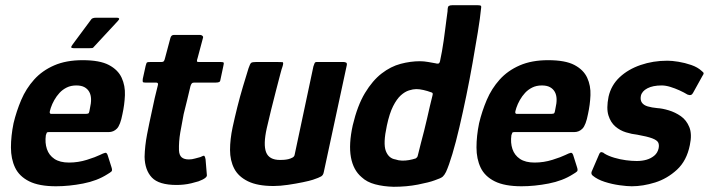

<svg xmlns="http://www.w3.org/2000/svg" viewBox="-20 -710 2721 737"><path d="M32 -237Q43 -283 61.5 -326.5Q80 -370 111 -404.5Q142 -439 188 -459Q234 -479 297 -479Q363 -479 398 -460.5Q433 -442 447 -411.5Q461 -381 459.5 -344.5Q458 -308 450 -272Q442 -230 429 -216.5Q416 -203 397 -203H167Q161 -203 159.5 -200.5Q158 -198 156 -191Q152 -162 160 -138Q168 -114 189 -100Q210 -86 245 -86Q280 -86 313.5 -96.5Q347 -107 363 -115Q377 -122 384 -123.5Q391 -125 395 -109L408 -68Q412 -56 408 -52Q404 -48 392 -41Q353 -16 299 -5.5Q245 5 195 5Q130 5 92 -14Q54 -33 38 -66.5Q22 -100 22 -144Q22 -188 32 -237ZM325 -293Q330 -314 329.5 -330Q329 -346 322.5 -357.5Q316 -369 304 -375.5Q292 -382 273 -382Q252 -382 236 -374Q220 -366 208.5 -353.5Q197 -341 188.5 -326Q180 -311 175 -296Q170 -281 171 -277Q172 -273 176 -273Q210 -273 244 -273Q278 -273 311 -273Q319 -273 321 -276.5Q323 -280 325 -293ZM263 -525Q254 -525 253.5 -528.5Q253 -532 260 -541L329 -634Q333 -642 349 -642H429Q435 -642 437 -639Q439 -636 432 -629L342 -532Q338 -526 333.5 -525.5Q329 -525 322 -525Z M658 0Q590 0 563 -28.5Q536 -57 535 -108Q536 -150 544.5 -194Q553 -238 563 -283Q569 -312 574 -334Q579 -356 586 -383Q589 -393 579 -393H538Q530 -393 528.5 -395Q527 -397 528 -407L539 -457Q542 -469 544.5 -470.5Q547 -472 558 -472H599Q607 -472 609.5 -476Q612 -480 614 -489L634 -564Q637 -576 648 -576H748Q753 -576 757 -572.5Q761 -569 759 -564L739 -489Q735 -477 736 -474.5Q737 -472 743 -472H827Q837 -472 838.5 -469.5Q840 -467 837 -455L827 -408Q826 -398 822 -395.5Q818 -393 808 -393H725Q719 -393 716 -389.5Q713 -386 711 -379Q705 -353 698.5 -326.5Q692 -300 685 -272Q678 -237 672 -201.5Q666 -166 667 -133Q668 -114 677.5 -106Q687 -98 705 -98Q717 -98 728.5 -101.5Q740 -105 749 -107Q762 -114 764.5 -111.5Q767 -109 769 -99L774 -39Q777 -27 742 -14Q729 -10 714.5 -6.5Q700 -3 685.5 -1.5Q671 0 658 0Z M1030 4Q969 4 932 -14Q895 -32 879 -63Q863 -94 863 -134.5Q863 -175 873 -222Q881 -259 891 -299Q901 -339 912.5 -377.5Q924 -416 934 -448Q940 -466 944.5 -469Q949 -472 963 -472H1044Q1058 -472 1064 -471.5Q1070 -471 1064 -453Q1062 -449 1055.5 -424Q1049 -399 1039.5 -362.5Q1030 -326 1020.5 -287.5Q1011 -249 1004 -218Q990 -155 1001.5 -125.5Q1013 -96 1055 -96Q1060 -96 1069 -96.5Q1078 -97 1086.5 -99Q1095 -101 1102.5 -105Q1110 -109 1111 -116L1183 -455Q1185 -460 1187 -466Q1189 -472 1195 -472H1299Q1303 -472 1308 -470Q1313 -468 1311 -459L1223 -50Q1221 -38 1213 -33Q1205 -28 1181 -20Q1169 -16 1142.5 -10.5Q1116 -5 1085.5 -0.5Q1055 4 1030 4Z M1334 -229Q1352 -305 1381 -353Q1410 -401 1445 -428Q1480 -455 1518 -465Q1556 -475 1592 -475Q1607 -475 1624 -472Q1641 -469 1652 -467Q1658 -465 1662.5 -466Q1667 -467 1669 -475Q1673 -493 1676.5 -513Q1680 -533 1683 -553.5Q1686 -574 1688.5 -594.5Q1691 -615 1693.5 -633.5Q1696 -652 1698 -667Q1698 -684 1702.5 -687Q1707 -690 1716 -690H1812Q1819 -690 1823.5 -689Q1828 -688 1827 -681Q1823 -640 1814 -585.5Q1805 -531 1794 -468.5Q1783 -406 1770 -343Q1757 -280 1743.5 -222Q1730 -164 1716.5 -119Q1703 -74 1692 -50Q1686 -38 1679.5 -32Q1673 -26 1649 -18Q1628 -10 1584.5 -1.5Q1541 7 1491 7Q1452 6 1420 -2.5Q1388 -11 1368 -30Q1336 -57 1327 -106.5Q1318 -156 1334 -229ZM1465 -228Q1450 -159 1461 -130.5Q1472 -102 1498 -98Q1509 -94 1522.5 -93.5Q1536 -93 1550 -95.5Q1564 -98 1576 -102Q1579 -104 1581 -106.5Q1583 -109 1584 -114Q1589 -136 1595.5 -160Q1602 -184 1608 -208Q1614 -232 1619.5 -256Q1625 -280 1630 -302Q1635 -324 1640 -343Q1642 -350 1640.5 -352.5Q1639 -355 1634 -356Q1621 -361 1605.5 -364.5Q1590 -368 1578 -368Q1566 -368 1550 -363Q1534 -358 1518.5 -344Q1503 -330 1489 -302.5Q1475 -275 1465 -228Z M1819 -237Q1830 -283 1848.5 -326.5Q1867 -370 1898 -404.5Q1929 -439 1975 -459Q2021 -479 2084 -479Q2150 -479 2185 -460.5Q2220 -442 2234 -411.5Q2248 -381 2246.5 -344.5Q2245 -308 2237 -272Q2229 -230 2216 -216.5Q2203 -203 2184 -203H1954Q1948 -203 1946.5 -200.5Q1945 -198 1943 -191Q1939 -162 1947 -138Q1955 -114 1976 -100Q1997 -86 2032 -86Q2067 -86 2100.5 -96.5Q2134 -107 2150 -115Q2164 -122 2171 -123.5Q2178 -125 2182 -109L2195 -68Q2199 -56 2195 -52Q2191 -48 2179 -41Q2140 -16 2086 -5.5Q2032 5 1982 5Q1917 5 1879 -14Q1841 -33 1825 -66.5Q1809 -100 1809 -144Q1809 -188 1819 -237ZM2112 -293Q2117 -314 2116.5 -330Q2116 -346 2109.5 -357.5Q2103 -369 2091 -375.5Q2079 -382 2060 -382Q2039 -382 2023 -374Q2007 -366 1995.5 -353.5Q1984 -341 1975.5 -326Q1967 -311 1962 -296Q1957 -281 1958 -277Q1959 -273 1963 -273Q1997 -273 2031 -273Q2065 -273 2098 -273Q2106 -273 2108 -276.5Q2110 -280 2112 -293Z M2279 -116Q2283 -127 2289.5 -126Q2296 -125 2301 -120Q2316 -111 2338 -104.5Q2360 -98 2382.5 -95Q2405 -92 2424 -92Q2445 -92 2462 -97Q2479 -102 2491.5 -112.5Q2504 -123 2508 -140Q2511 -154 2506.5 -163Q2502 -172 2483.5 -179Q2465 -186 2426 -193Q2406 -195 2383 -202Q2360 -209 2342 -224.5Q2324 -240 2315.5 -267Q2307 -294 2316 -339Q2326 -383 2358.5 -413.5Q2391 -444 2439 -460.5Q2487 -477 2542 -477Q2559 -477 2584 -473Q2609 -469 2633.5 -460.5Q2658 -452 2673 -438Q2681 -432 2681 -428.5Q2681 -425 2676 -418L2640 -353Q2634 -341 2619 -347Q2606 -355 2588.5 -363Q2571 -371 2553 -376.5Q2535 -382 2520 -382Q2486 -382 2465 -371Q2444 -360 2440 -342Q2437 -326 2444 -316Q2451 -306 2466.5 -301.5Q2482 -297 2503 -295Q2522 -294 2547 -286.5Q2572 -279 2593.5 -264Q2615 -249 2626 -222Q2637 -195 2628 -153Q2616 -93 2578.5 -58.5Q2541 -24 2494.5 -9.5Q2448 5 2405 5Q2387 5 2358 1Q2329 -3 2301 -12Q2273 -21 2255 -36Q2248 -42 2251 -51Z"/></svg>

Font: Glory
Style: Bold Italic
Weight: 700
Italic angle: -12°
Version: Version 1.011